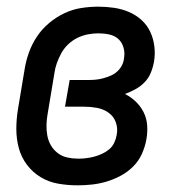

<svg xmlns="http://www.w3.org/2000/svg" viewBox="-20 -548 540 576"><path d="M213 8Q183 8 154.5 3Q126 -2 102 -16.5Q78 -31 61 -53.5Q44 -76 36.5 -103.5Q29 -131 29 -161Q29 -191 34 -221L54 -341Q58 -366 67 -391Q76 -416 91 -438.5Q106 -461 127.5 -479Q149 -497 173.5 -508.5Q198 -520 224 -524Q250 -528 275 -528Q299 -528 322.5 -524.5Q346 -521 367 -512Q388 -503 404.5 -488Q421 -473 430.5 -453Q440 -433 443 -409.5Q446 -386 442 -363Q439 -346 432.5 -330Q426 -314 414 -301.5Q402 -289 386.5 -280.5Q371 -272 355 -266Q373 -257 387.5 -243Q402 -229 411 -211Q420 -193 421.5 -171.5Q423 -150 419 -129Q415 -107 405.5 -86Q396 -65 379.5 -48.5Q363 -32 342.5 -21Q322 -10 300.5 -3.5Q279 3 257 5.5Q235 8 213 8ZM215 -72Q227 -72 239 -73.5Q251 -75 262.5 -78Q274 -81 286 -86.5Q298 -92 307.5 -100Q317 -108 322.5 -119.5Q328 -131 330 -143Q334 -163 327.5 -181Q321 -199 305.5 -210Q290 -221 270.5 -224.5Q251 -228 231 -228H175L189 -308H245Q256 -308 267 -309Q278 -310 289 -313Q300 -316 311 -320.5Q322 -325 331 -333Q340 -341 345.5 -351.5Q351 -362 352 -373Q355 -390 350.5 -405.5Q346 -421 335 -431Q324 -441 308 -444.5Q292 -448 275 -448Q260 -448 244 -445Q228 -442 212.5 -434.5Q197 -427 184.5 -415Q172 -403 164 -388.5Q156 -374 150.5 -358.5Q145 -343 143 -327L123 -207Q120 -191 119.5 -174Q119 -157 122 -141Q125 -125 133 -111.5Q141 -98 153.5 -88.5Q166 -79 182 -75.5Q198 -72 215 -72Z"/></svg>

Font: Iosevka Curly Medium
Style: Italic
Weight: 500
Italic angle: -9°
Monospace: yes
Designer: Belleve Invis
Foundry: Belleve Invis
Version: Version 22.1.2; ttfautohint (v1.8.4)